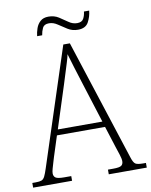

<svg xmlns="http://www.w3.org/2000/svg" viewBox="-96 -941 796 1010"><g transform="rotate(-10 301.5 -436.0)"><path d="M-2 0V-25H16Q37 -25 47.5 -29Q58 -33 65 -47Q72 -61 81 -89L285 -714H320L529 -69Q538 -40 548.5 -32.5Q559 -25 590 -25H605V0H402V-25H430Q464 -25 474 -32.5Q484 -40 484 -56Q484 -69 476 -93.5Q468 -118 463 -133L426 -249H169L134 -140Q131 -130 126 -113.5Q121 -97 116.5 -81Q112 -65 112 -56Q112 -40 123 -32.5Q134 -25 168 -25H206V0ZM179 -279H417L349 -494Q334 -540 320.5 -585Q307 -630 298 -660Q295 -643 286.5 -616.5Q278 -590 269 -560.5Q260 -531 252 -506ZM375 -777Q345 -777 321 -792Q297 -807 275 -822Q253 -837 230 -837Q204 -837 195.5 -819.5Q187 -802 184 -781H157Q159 -801 166.5 -822.5Q174 -844 190 -858Q206 -872 233 -872Q264 -872 287.5 -857Q311 -842 332 -827Q353 -812 377 -812Q402 -812 411 -828.5Q420 -845 422 -866H450Q447 -834 431.5 -805.5Q416 -777 375 -777Z"/></g></svg>

Font: Noto Serif Lao SemiCondensed ExtraLight
Style: Regular
Weight: 200
Width: 4
Designer: Monotype Design Team
Foundry: Monotype Imaging Inc.
Version: Version 2.003; ttfautohint (v1.8.4.7-5d5b)